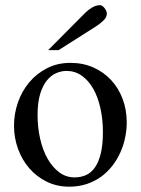

<svg xmlns="http://www.w3.org/2000/svg" viewBox="-20 -701 540 736"><path d="M465.8 -231.9Q465.8 -203.1 459.7 -173.6Q453.6 -144 441.4 -116.7Q429.2 -89.4 410.6 -65.4Q392.1 -41.5 367.7 -23.7Q343.3 -5.9 312.5 4.4Q281.7 14.6 245.1 14.6Q198.2 14.6 159.4 -4.4Q120.6 -23.4 92.5 -55.7Q64.5 -87.9 49.1 -130.4Q33.7 -172.9 33.7 -219.2Q33.7 -264.6 48.6 -307.9Q63.5 -351.1 91.6 -384.8Q119.6 -418.5 159.7 -439.2Q199.7 -460 250 -460Q298.3 -460 337.9 -442.4Q377.4 -424.8 406 -394Q434.6 -363.3 450.2 -321.5Q465.8 -279.8 465.8 -231.9ZM374.5 -194.3Q374.5 -244.1 364.7 -287.1Q355 -330.1 336.9 -361.6Q318.8 -393.1 293 -411.1Q267.1 -429.2 234.9 -429.2Q215.8 -429.2 196 -420.9Q176.3 -412.6 160.2 -393.1Q144 -373.5 134 -341.1Q124 -308.6 124 -259.8Q124 -211.9 134 -168.5Q144 -125 162.6 -92.3Q181.2 -59.6 207.3 -40.3Q233.4 -21 265.6 -21Q290 -21 310.1 -30Q330.1 -39.1 344.2 -59.6Q358.4 -80.1 366.5 -113.3Q374.5 -146.5 374.5 -194.3ZM389.6 -649.4Q389.6 -635.3 377.2 -623Q364.7 -610.8 349.1 -600.6L204.6 -508.8H164.6L303.2 -648.4Q315.9 -661.6 331.8 -671.4Q347.7 -681.2 363.8 -681.2Q367.7 -681.2 372.1 -678.2Q376.5 -675.3 380.4 -670.4Q384.3 -665.5 387 -659.9Q389.6 -654.3 389.6 -649.4Z"/></svg>

Font: Doulos SIL
Style: Regular
Weight: 400
Designer: Walt Agee, Victor Gaultney, Peter Martin, Debbi Hosken
Foundry: SIL International
Version: Version 4.110; 2011; Maintenance release